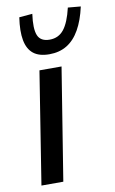

<svg xmlns="http://www.w3.org/2000/svg" viewBox="-85 -784 499 830"><g transform="rotate(-10 165.0 -369.0)"><path d="M28 0 106 -492H203L124 0ZM161 -553Q116 -553 91 -573Q66 -593 58.5 -633Q51 -673 60 -733L118 -738Q109 -674 121 -644.5Q133 -615 173 -615Q212 -615 235.5 -644.5Q259 -674 274 -738L330 -733Q317 -674 294 -633.5Q271 -593 238 -573Q205 -553 161 -553Z"/></g></svg>

Font: Nunito Sans 10pt Condensed SemiBold
Style: Italic
Weight: 600
Width: 3
Italic angle: -9°
Designer: Vernon Adams
Foundry: Vernon Adams
Version: Version 3.101;gftools[0.9.27]